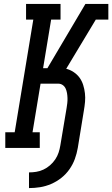

<svg xmlns="http://www.w3.org/2000/svg" viewBox="-20 -755 573 980"><path d="M128 205V125Q146 125 165 122Q184 119 202 110.5Q220 102 235.5 88.5Q251 75 262 58.5Q273 42 279 24Q285 6 288 -13L320 -204Q322 -216 323.5 -229Q325 -242 324.5 -255Q324 -268 322 -280Q320 -292 315 -303Q310 -314 300 -321Q290 -328 277 -328H187L146 -80H183V0H7V-80H55L150 -655H113V-735H289V-655H241L200 -407H222L416 -735H499L492 -692L499 -735H533V-655H469L318 -404Q338 -399 356 -387Q374 -375 386 -358.5Q398 -342 404.5 -321.5Q411 -301 413.5 -279Q416 -257 414 -235Q412 -213 408 -190L377 0Q372 29 362 56.5Q352 84 334.5 109Q317 134 293 153Q269 172 241 184Q213 196 184.5 200.5Q156 205 128 205Z"/></svg>

Font: Iosevka Slab Medium Oblique
Style: Regular
Weight: 500
Italic angle: -9°
Monospace: yes
Designer: Belleve Invis
Foundry: Belleve Invis
Version: Version 11.1.1; ttfautohint (v1.8.3)